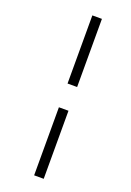

<svg xmlns="http://www.w3.org/2000/svg" viewBox="-178 -931 737 1083"><g transform="rotate(20 190.0 -389.0)"><path d="M178 -869H235.5V-460H178ZM178 -317.5H235.5V91H178Z"/></g></svg>

Font: Merriweather 120pt
Style: Bold Italic
Weight: 700
Italic angle: -7.8°
Version: Version 2.101